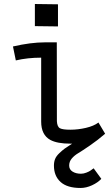

<svg xmlns="http://www.w3.org/2000/svg" viewBox="-20 -705 558 954"><path d="M153.3 -685.1 268.1 -683.6V-573.7L153.3 -575.2ZM203.6 -494.6H262.2Q262.2 -494.6 262.7 -102.5Q264.2 -74.7 278.1 -67.6Q292 -60.5 329.6 -60.5Q367.7 -60.5 406.7 -69.6Q445.8 -78.6 469.2 -96.2L502.4 -40.5Q465.8 -8.8 427 17.8Q388.2 44.4 368.9 55.9Q349.6 67.4 336.7 82.5Q323.7 97.7 323.7 117.7Q323.7 137.2 340.6 147.7Q357.4 158.2 382.3 158.2Q395.5 158.2 408.9 152.8Q422.4 147.5 427.7 143.8Q433.1 140.1 445.3 131.3L483.4 183.6Q466.3 202.1 437.3 215.6Q408.2 229 380.4 229Q314 229 281 199.2Q248 169.4 248 117.7Q248 99.1 253.9 84.7Q259.8 70.3 274.7 56.2Q289.6 42 301.3 33.4Q313 24.9 338.4 8.8H330.1Q264.2 8.8 230 -9.8Q184.6 -34.7 184.6 -100.6V-418.5Q117.7 -418.5 58.6 -404.8L44.4 -474.1Q132.8 -494.6 203.6 -494.6Z"/></svg>

Font: FantasqueSansM Nerd Font
Style: Regular
Weight: 400
Monospace: yes
Designer: Jany Belluz
Version: Version 1.8.0 ; ttfautohint (v1.8.2);Nerd Fonts 3.4.0